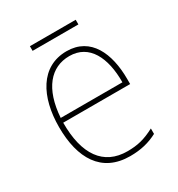

<svg xmlns="http://www.w3.org/2000/svg" viewBox="-157 -743 796 857"><g transform="rotate(-30 240.5 -314.5)"><path d="M359 -639H123V-615H359ZM253 -538C119 -538 55 -416 55 -261C55 -100 119 10 266 10C322 10 365 -1 407 -23V-51C355 -24 319 -15 266 -15C144 -15 80 -105 81 -269H426V-295C426 -427 377 -538 253 -538ZM253 -513C355 -513 401 -420 400 -293H82C92 -438 157 -513 253 -513Z"/></g></svg>

Font: Noto Sans Ethiopic SemiCondensed Thin
Style: Regular
Weight: 100
Width: 4
Designer: Monotype Design Team
Foundry: Monotype Imaging Inc.
Version: Version 2.102